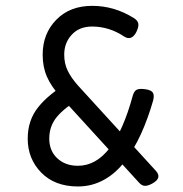

<svg xmlns="http://www.w3.org/2000/svg" viewBox="-20 -640 640 670"><path d="M128.9 -449.2Q128.9 -406.2 143.8 -372.3Q158.7 -338.4 188.5 -305.7L465.8 -2Q475.1 8.3 485.8 8.5Q496.6 8.8 512.2 0Q546.4 -19 523.9 -43.9L252.4 -341.3Q228 -368.7 216.1 -393.6Q204.1 -418.5 204.1 -449.2Q204.1 -490.7 230.5 -519Q256.8 -547.4 301.3 -547.4Q360.8 -547.4 413.1 -512.7Q438.5 -496.1 455.6 -527.8Q464.8 -546.9 462.6 -557.9Q460.4 -568.8 446.8 -577.1Q378.9 -619.6 301.8 -619.6Q223.6 -619.6 176.3 -571Q128.9 -522.5 128.9 -449.2ZM76.7 -156.2Q76.7 -85.9 124 -37.6Q171.4 10.7 252 10.7Q300.8 10.7 342.8 -12.5Q384.8 -35.6 416.5 -78.1Q448.2 -120.6 471.9 -172.4Q495.6 -224.1 514.2 -288.6Q519 -306.6 513.7 -316.2Q508.3 -325.7 487.3 -328.6Q466.8 -331.5 457.5 -327.1Q448.2 -322.8 443.4 -306.6Q377 -61.5 252 -61.5Q208 -61.5 179.9 -87.6Q151.9 -113.8 151.9 -156.2Q151.9 -200.2 178.7 -232.4Q205.6 -264.6 265.1 -300.3L218.8 -352.1Q150.9 -312.5 113.8 -266.6Q76.7 -220.7 76.7 -156.2Z"/></svg>

Font: Courier Prime Code
Style: Regular
Weight: 400
Designer: Alan Dague-Greene
Foundry: Quote-Unquote Apps
Version: Version 3.18